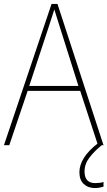

<svg xmlns="http://www.w3.org/2000/svg" viewBox="-20 -735 544 972"><path d="M476 0 386 -275H120L27 0H0L241 -715H271L504 0ZM282 -601Q276 -621 269.5 -641Q263 -661 255 -687Q248 -665 241 -643.5Q234 -622 227 -600L128 -300H377ZM408 133Q408 192 462 192Q474 192 486 190.5Q498 189 504 186V210Q497 212 485.5 214.5Q474 217 460 217Q426 217 404 196.5Q382 176 382 137Q382 63 476 -10L495 0Q458 30 433 62.5Q408 95 408 133Z"/></svg>

Font: Noto Sans Kannada SemiCondensed Thin
Style: Regular
Weight: 100
Width: 4
Designer: Jelle Bosma - Monotype Design Team
Foundry: Monotype Imaging Inc.
Version: Version 2.005; ttfautohint (v1.8.4.7-5d5b)